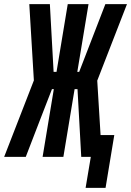

<svg xmlns="http://www.w3.org/2000/svg" viewBox="-61 -755 631 924"><path d="M351 149 376 0H330L312 -326H298L244 0H144L198 -326H189L132 -179L63 0H-41L102 -368L80 -735H179L197 -409H211L265 -735H365L311 -409H320L446 -735H550L407 -367L423 -105H489L447 149Z"/></svg>

Font: Iosevka Term Curly Extrabold
Style: Italic
Weight: 800
Italic angle: -9°
Designer: Belleve Invis
Foundry: Belleve Invis
Version: Version 32.3.0